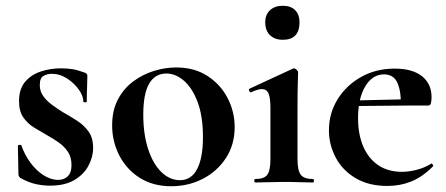

<svg xmlns="http://www.w3.org/2000/svg" viewBox="-20 -633 1547 666"><path d="M118 -338Q118 -317 129.5 -300.5Q141 -284 159 -270.5Q177 -257 198 -244Q223 -230 247 -214.5Q271 -199 287 -177Q303 -155 303 -120Q303 -88 286.5 -57.5Q270 -27 237 -8Q204 11 154 11Q129 11 104 5.5Q79 0 50 -16Q48 -18 46 -21Q44 -24 44 -28L42 -127Q42 -130 47.5 -130.5Q53 -131 54 -129Q65 -97 85 -69.5Q105 -42 130.5 -25.5Q156 -9 182 -9Q202 -9 215 -21.5Q228 -34 228 -60Q228 -88 215.5 -106.5Q203 -125 184 -138.5Q165 -152 145 -163Q122 -176 99 -190Q76 -204 61 -225.5Q46 -247 46 -282Q46 -324 67 -349Q88 -374 121.5 -385Q155 -396 191 -396Q213 -396 231.5 -393Q250 -390 274 -381Q283 -378 283 -370Q283 -350 282 -328.5Q281 -307 281 -281Q281 -278 275 -278Q269 -278 269 -281Q269 -300 253.5 -322Q238 -344 213 -360.5Q188 -377 159 -377Q145 -377 131.5 -370Q118 -363 118 -338Z M574 13Q511 13 465 -16Q419 -45 394 -93.5Q369 -142 369 -198Q369 -250 389 -288Q409 -326 442 -350.5Q475 -375 514 -387Q553 -399 591 -399Q655 -399 700.5 -369Q746 -339 770 -292Q794 -245 794 -192Q794 -131 763.5 -84.5Q733 -38 683 -12.5Q633 13 574 13ZM604 -8Q644 -8 664 -47Q684 -86 684 -157Q684 -230 665.5 -279Q647 -328 618 -353Q589 -378 557 -378Q518 -378 497.5 -343Q477 -308 477 -235Q477 -167 494 -115.5Q511 -64 540 -36Q569 -8 604 -8Z M865 0Q862 0 862 -6Q862 -12 865 -12Q896 -12 907 -26.5Q918 -41 918 -81V-260Q918 -293 911.5 -308.5Q905 -324 888 -324Q881 -324 871.5 -321Q862 -318 851 -313Q847 -312 844.5 -318Q842 -324 845 -325L996 -395Q998 -396 999 -396Q1004 -396 1009 -391Q1014 -386 1014 -382Q1014 -370 1013 -342Q1012 -314 1012 -262V-81Q1012 -41 1023.5 -26.5Q1035 -12 1066 -12Q1069 -12 1069 -6Q1069 0 1066 0Q1046 0 1020 -1Q994 -2 965 -2Q937 -2 911 -1Q885 0 865 0ZM961 -495Q933 -495 916.5 -511Q900 -527 900 -556Q900 -582 916.5 -597.5Q933 -613 961 -613Q989 -613 1004 -597.5Q1019 -582 1019 -556Q1019 -495 961 -495Z M1324 12Q1259 12 1213.5 -15Q1168 -42 1144.5 -86.5Q1121 -131 1121 -181Q1121 -240 1151 -288.5Q1181 -337 1232.5 -366Q1284 -395 1349 -395Q1411 -395 1444 -368.5Q1477 -342 1477 -296Q1477 -285 1475 -276Q1473 -267 1466 -267H1370Q1372 -314 1359 -344.5Q1346 -375 1312 -375Q1272 -375 1247 -333.5Q1222 -292 1222 -223Q1222 -167 1240 -125Q1258 -83 1292 -60Q1326 -37 1374 -37Q1398 -37 1425.5 -44Q1453 -51 1475 -65Q1477 -67 1480.5 -63Q1484 -59 1482 -56Q1445 -19 1406.5 -3.5Q1368 12 1324 12ZM1187 -265 1186 -284 1405 -289V-267Z"/></svg>

Font: Cormorant Light
Style: Regular
Weight: 300
Designer: Christian Thalmann (Catharsis Fonts)
Foundry: Catharsis Fonts
Version: Version 4.000